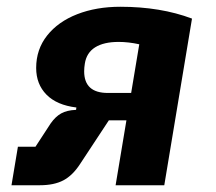

<svg xmlns="http://www.w3.org/2000/svg" viewBox="-20 -548 640 568"><path d="M33 -114H85L130 -183Q144 -203 161 -212.5Q178 -222 205 -223L206 -230Q148 -237 117.5 -268Q87 -299 87 -347Q87 -402 119.5 -443Q152 -484 208.5 -506Q265 -528 336 -528Q455 -528 548 -493L466 0H322L354 -192H302L217 -63Q195 -29 167.5 -14.5Q140 0 98 0H14ZM368 -273 392 -417Q360 -424 331 -424Q287 -424 261.5 -408Q236 -392 231 -360Q229 -348 229 -337Q229 -273 299 -273Z"/></svg>

Font: iA Writer Mono V
Style: Regular
Weight: 400
Italic angle: -9.5°
Designer: Mike Abbink, Paul van der Laan, Pieter van Rosmalen
Foundry: Bold Monday
Version: Version 2.000